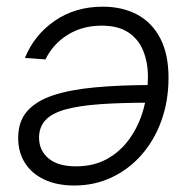

<svg xmlns="http://www.w3.org/2000/svg" viewBox="-20 -553 566 583"><path d="M292 -532.7Q352.1 -532.7 397 -508.5Q441.9 -484.4 466.8 -436.3Q491.7 -388.2 491.7 -316.9Q491.7 -247.6 470.5 -187.7Q449.2 -127.9 410.4 -83.5Q371.6 -39.1 319.3 -14.4Q267.1 10.3 205.6 10.3Q152.8 10.3 114.5 -7.8Q76.2 -25.9 55.7 -58.3Q35.2 -90.8 35.2 -134.3Q35.2 -183.6 62 -214.8Q88.9 -246.1 140.9 -263.4Q192.9 -280.8 269.5 -287.8Q346.2 -294.9 445.8 -294.9L438 -241.2Q347.7 -241.2 283.4 -236.6Q219.2 -231.9 178.2 -220.5Q137.2 -209 117.9 -188Q98.6 -167 98.6 -134.8Q98.6 -96.2 127.4 -72Q156.2 -47.9 210.9 -47.9Q265.1 -47.9 305.9 -70.8Q346.7 -93.8 374 -132.6Q401.4 -171.4 415.3 -220Q429.2 -268.6 429.2 -319.3Q429.2 -363.3 415 -398.4Q400.9 -433.6 370.1 -454.3Q339.4 -475.1 288.6 -475.1Q229.5 -475.1 184.8 -446.8Q140.1 -418.5 118.2 -372.6L55.7 -377Q83.5 -446.3 145.8 -489.5Q208 -532.7 292 -532.7Z"/></svg>

Font: Inter 28pt Light
Style: Italic
Weight: 300
Italic angle: -9.3988°
Designer: Rasmus Andersson
Foundry: rsms
Version: Version 4.001;git-66647c0bb